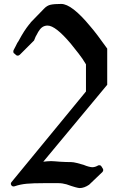

<svg xmlns="http://www.w3.org/2000/svg" viewBox="-20 -916 598 976"><path d="M525 -485V-669Q498 -707 476 -736Q454 -765 439 -782Q345 -896 291 -896Q256 -896 237.5 -892Q219 -888 204 -872Q187 -855 169.5 -836.5Q152 -818 135 -801H136Q127 -791 115 -774.5Q103 -758 89 -734Q84 -726 79 -716Q74 -706 68 -698Q63 -688 58.5 -679Q54 -670 49 -661Q47 -656 48 -650.5Q49 -645 54 -643L63 -635Q72 -630 81 -638L153 -710Q162 -734 168 -742Q176 -758 178 -759Q194 -786 222 -786Q262 -786 339 -695Q359 -670 379.5 -644Q400 -618 417 -589V-451L39 9Q32 17 37.5 25.5Q43 34 54 31Q83 21 115.5 18Q148 15 205 15H276Q287 15 297 16.5Q307 18 318 21Q346 31 362.5 35.5Q379 40 385 40Q408 40 433 23L501 -42Q508 -51 502 -60L495 -71Q493 -75 487 -76Q481 -77 477 -74Q463 -66 449 -66Q443 -66 431 -69Q419 -72 405 -78Q388 -83 370.5 -87.5Q353 -92 342 -92Q332 -92 315 -92.5Q298 -93 284 -94Q271 -95 259 -96Q247 -97 240 -97Q230 -97 219.5 -96Q209 -95 200 -94Z"/></svg>

Font: MM Taunggyi
Style: Regular
Weight: 400
Designer: Khon Soe Zaw Thu
Version: Version 1.00 July 18, 2016, initial release